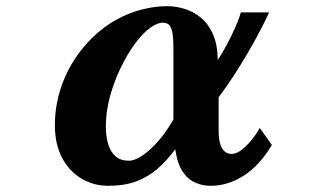

<svg xmlns="http://www.w3.org/2000/svg" viewBox="-20 -580 1040 620"><path d="M520 -560.1Q547.9 -560.1 576.4 -551.3Q605 -542.5 629.2 -522.5Q653.3 -502.4 668 -469Q682.6 -435.5 683.1 -386.2Q696.8 -406.7 711.7 -434.3Q726.6 -461.9 739 -490Q751.5 -518.1 757.8 -540H849.1Q828.6 -495.6 802 -447.5Q775.4 -399.4 745.8 -352.8Q716.3 -306.2 686 -266.1V-159.2Q686 -129.9 691.7 -113.3Q697.3 -96.7 706.8 -89.8Q716.3 -83 728 -83Q742.7 -83 758.8 -95Q774.9 -106.9 790.8 -126Q806.6 -145 818.8 -167L857.9 -111.8Q818.4 -45.9 767.3 -12.9Q716.3 20 660.2 20Q634.8 20 611.1 10Q587.4 0 570.1 -25.4Q552.7 -50.8 545.9 -98.1Q520 -62.5 489.7 -35.9Q459.5 -9.3 420.7 5.4Q381.8 20 330.1 20Q282.2 20 242.9 -3.4Q203.6 -26.9 180.4 -70.6Q157.2 -114.3 157.2 -175.8Q157.2 -253.9 188 -326.7Q218.8 -399.4 276.9 -457Q314.5 -494.1 356 -516.6Q397.5 -539.1 439.2 -549.6Q481 -560.1 520 -560.1ZM505.9 -506.8Q487.8 -506.8 464.4 -489.7Q440.9 -472.7 416 -439Q391.1 -405.3 369.6 -360.8Q348.1 -316.4 335 -267.8Q321.8 -219.2 321.8 -171.9Q321.8 -139.6 329.3 -114.5Q336.9 -89.4 353.3 -75.2Q369.6 -61 396 -61Q415.5 -61 440.9 -78.4Q466.3 -95.7 492.4 -126Q518.6 -156.2 540 -194.8V-419.9Q540 -457 536.4 -475.6Q532.7 -494.1 525.1 -500.5Q517.6 -506.8 505.9 -506.8Z"/></svg>

Font: BIZ UDMincho
Style: Bold
Weight: 700
Monospace: yes
Designer: TypeBank Co., Ltd.
Foundry: Morisawa Inc.
Version: Version 1.06